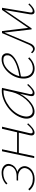

<svg xmlns="http://www.w3.org/2000/svg" viewBox="957 -1420 460 2433"><g transform="rotate(-90 1187.5 -203.0)"><path d="M140 5Q89 5 54 -11.5Q19 -28 -9 -60L8 -75Q34 -45 66 -31Q98 -17 143 -17Q196 -17 230 -43Q264 -69 273 -106Q279 -133 266 -155Q253 -177 227 -190.5Q201 -204 169 -204H116L119 -223H172Q223 -223 257.5 -245Q292 -267 301 -305Q310 -340 285 -366Q260 -392 211 -392Q171 -392 137 -378Q103 -364 81 -339L67 -354Q84 -372 107.5 -385.5Q131 -399 158.5 -406Q186 -413 215 -413Q255 -413 282 -398Q309 -383 320.5 -358Q332 -333 324 -303Q316 -273 296 -252Q276 -231 247 -220Q218 -209 183 -209L185 -220Q222 -221 250 -203.5Q278 -186 290.5 -159Q303 -132 297 -103Q289 -71 267 -46.5Q245 -22 212 -8.5Q179 5 140 5Z M723 4Q710 4 701 -3Q692 -10 689 -23.5Q686 -37 691 -58L773 -408H799L717 -59Q713 -40 716.5 -29.5Q720 -19 733 -19Q755 -19 778.5 -38.5Q802 -58 830 -89L842 -77Q809 -40 779.5 -18Q750 4 723 4ZM401 0 488 -408H513L426 0ZM453 -195 458 -217H746L741 -195Z M989 4Q939 4 916.5 -35.5Q894 -75 904 -129Q917 -189 953 -240.5Q989 -292 1039 -330Q1089 -368 1145 -389.5Q1201 -411 1254 -411Q1265 -411 1274 -410Q1283 -409 1291 -408L1213 -61Q1204 -19 1232 -19Q1253 -19 1276.5 -38.5Q1300 -58 1328 -89L1340 -77Q1307 -40 1278 -18Q1249 4 1223 4Q1208 4 1198.5 -3Q1189 -10 1187 -23.5Q1185 -37 1189 -57L1231 -243L1254 -277Q1243 -229 1216.5 -179.5Q1190 -130 1153 -88.5Q1116 -47 1073.5 -21.5Q1031 4 989 4ZM997 -19Q1034 -19 1072.5 -43Q1111 -67 1144.5 -105.5Q1178 -144 1202.5 -190Q1227 -236 1237 -278L1264 -399L1277 -386Q1272 -388 1263 -388.5Q1254 -389 1246 -389Q1200 -389 1150 -369.5Q1100 -350 1054 -315Q1008 -280 975 -232.5Q942 -185 931 -129Q921 -80 940.5 -49.5Q960 -19 997 -19Z M1536 5Q1488 5 1456 -20Q1424 -45 1413.5 -90Q1403 -135 1416 -194Q1430 -253 1466.5 -303Q1503 -353 1552 -383Q1601 -413 1652 -413Q1688 -413 1705.5 -399Q1723 -385 1727.5 -365.5Q1732 -346 1728 -326Q1721 -292 1684 -260.5Q1647 -229 1583.5 -205Q1520 -181 1430 -167V-186Q1511 -199 1570 -220.5Q1629 -242 1663 -269.5Q1697 -297 1703 -326Q1705 -337 1703.5 -352Q1702 -367 1689 -379Q1676 -391 1645 -391Q1600 -391 1558 -363Q1516 -335 1485.5 -290Q1455 -245 1441 -195Q1429 -143 1437 -102.5Q1445 -62 1471.5 -39.5Q1498 -17 1540 -17Q1570 -17 1601.5 -30.5Q1633 -44 1665 -77L1678 -62Q1655 -40 1631.5 -25Q1608 -10 1584.5 -2.5Q1561 5 1536 5Z M2255 4Q2236 4 2227.5 -11Q2219 -26 2223 -54L2281 -396H2293L2045 -33H2032L1990 -392L1997 -408H2011L2053 -60L2041 -62L2279 -408H2306L2248 -59Q2244 -40 2248 -29.5Q2252 -19 2265 -19Q2286 -19 2308 -36.5Q2330 -54 2349 -74L2361 -62Q2337 -36 2309.5 -16Q2282 4 2255 4ZM1787 7Q1770 7 1755.5 -2.5Q1741 -12 1730 -26L1742 -41Q1750 -29 1760.5 -22Q1771 -15 1783 -15Q1797 -15 1811.5 -27.5Q1826 -40 1839 -68L1985 -408H2005L1858 -59Q1849 -35 1837 -20.5Q1825 -6 1812.5 0.5Q1800 7 1787 7Z"/></g></svg>

Font: Ysabeau Office Thin
Style: Italic
Weight: 250
Italic angle: -12°
Designer: Christian Thalmann (Catharsis Fonts)
Version: Version 2.001;gftools[0.9.30]; featfreeze: tnum,lnum,ss02